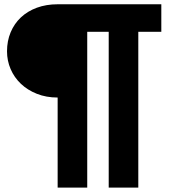

<svg xmlns="http://www.w3.org/2000/svg" viewBox="-20 -748 769 876"><path d="M716 -728.5V-603H611V108H476V-603H378V108H243V-303Q191 -303 148.2 -320Q105.5 -337 75.2 -365.8Q45 -394.5 28.5 -432.8Q12 -471 12 -514Q12 -561 28.5 -600.5Q45 -640 75.2 -668.5Q105.5 -697 148.2 -712.8Q191 -728.5 243 -728.5Z"/></svg>

Font: LatoHex
Style: Regular
Weight: 900
Designer: Lukasz Dziedzic
Foundry: tyPoland Lukasz Dziedzic
Version: Version 1.104; Western+Polish opensource